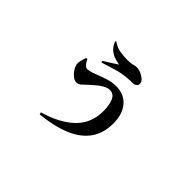

<svg xmlns="http://www.w3.org/2000/svg" viewBox="-126 -890 1252 1252"><g transform="rotate(45 500.0 -264.0)"><path d="M289.9 -395.1Q293.3 -386 300.5 -374.7Q307.8 -363.5 316.7 -355.4Q325.7 -347.4 333.7 -347.4Q352.2 -347.4 376.5 -355.8Q400.7 -364.2 428.5 -375.1Q456.3 -386 486.6 -394.4Q516.9 -402.8 547.2 -402.8Q621.5 -402.8 664.3 -353.1Q707.1 -303.4 707.1 -217.5Q707.1 -127.2 662.9 -65.1Q618.6 -3.1 533.5 32.5Q448.4 68 325.5 80.6L321 65.6Q456.3 26.7 530.3 -45.2Q604.3 -117.1 604.3 -229.4Q604.3 -285.5 588.3 -320.8Q572.4 -356.1 537.1 -356.1Q515.8 -356.1 492.6 -342.9Q469.4 -329.6 448.6 -311.7Q427.8 -293.8 412 -279.4Q398.6 -267.3 382.6 -251.6Q366.6 -235.9 346.8 -235.9Q329.7 -235.9 312.8 -248.8Q295.9 -261.7 283.1 -280.1Q270.3 -298.5 266.1 -314.1Q261.8 -329.8 266.9 -352.4Q272 -375.1 278.9 -393.3ZM336.1 -604.6 342.2 -609.3Q375.1 -585.7 411.7 -580.1Q448.3 -574.5 476.2 -574.5Q509.5 -574.5 526.2 -579.7Q543 -584.9 553.7 -584.9Q574 -584.9 595.4 -575.9Q616.8 -566.9 631.6 -553.1Q646.5 -539.3 646.5 -522.8Q646.5 -510.6 636.7 -501.8Q626.9 -492.9 605.4 -492.9Q591.3 -492.9 569.2 -491.5Q547 -490.2 530.3 -487.4Q505.7 -483.8 475.6 -475.8Q445.5 -467.7 418.1 -458.7Q390.6 -449.6 371.6 -443.8L366.1 -454.5Q388.6 -468.5 417 -486.2Q445.4 -503.9 461.4 -514.9Q442.8 -518.4 418.7 -525.5Q394.6 -532.5 372.4 -550.5Q350.1 -568.5 336.1 -604.6Z"/></g></svg>

Font: Noto Serif JP
Style: Regular
Weight: 200
Designer: Ryoko NISHIZUKA 西塚涼子 (kana & ideographs); Frank Grießhammer (Latin, Greek & Cyrillic); Wenlong ZHANG 张文龙 (bopomofo); San
Foundry: Adobe
Version: Version 2.001;hotconv 1.1.0;makeotfexe 2.6.0